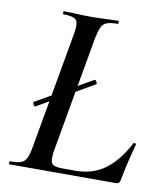

<svg xmlns="http://www.w3.org/2000/svg" viewBox="-74 -687 649 749"><g transform="rotate(10 251.0 -312.5)"><path d="M74 -240Q70 -238 65.5 -246.5Q61 -255 64 -256L283 -382Q287 -384 291.5 -376Q296 -368 292 -366ZM13 0Q11 0 11 -6Q11 -12 14 -12Q42 -12 56.5 -17Q71 -22 78.5 -37Q86 -52 91 -81L173 -544Q181 -587 170.5 -600Q160 -613 119 -613Q117 -613 117 -619Q117 -625 120 -625Q141 -625 168 -623.5Q195 -622 225 -622Q256 -622 285 -623.5Q314 -625 335 -625Q337 -625 337 -619Q337 -613 335 -613Q306 -613 291.5 -607.5Q277 -602 270 -587Q263 -572 257 -543L176 -85Q169 -44 177.5 -32Q186 -20 219 -20H271Q340 -20 389 -56.5Q438 -93 475 -164Q476 -167 481.5 -166Q487 -165 486 -162Q478 -132 468 -91Q458 -50 452 -15Q449 0 436 0Z"/></g></svg>

Font: Cormorant Garamond Light SemiBold
Style: Italic
Weight: 600
Italic angle: -10°
Version: Version 4.001